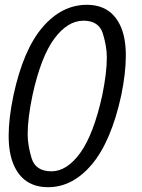

<svg xmlns="http://www.w3.org/2000/svg" viewBox="-20 -765 589 798"><path d="M180 13Q76 13 36 -82Q16 -130 16 -201Q16 -273 36 -369Q77 -559 157 -652Q237 -745 341 -745Q443 -745 483 -652Q503 -605 503 -533Q503 -463 484 -369Q442 -177 362 -82Q282 13 180 13ZM194 -53Q258 -53 313.5 -129.5Q369 -206 405 -369Q424 -462 424 -526Q424 -572 407.5 -625.5Q391 -679 327 -679Q261 -679 205.5 -604Q150 -529 115 -369Q95 -273 95 -208Q95 -161 111.5 -107Q128 -53 194 -53Z"/></svg>

Font: l_WÎeÑOS 300W
Style: Regular
Weight: 300
Designer: R?O
Version: Version 2.00 June 21, 2023